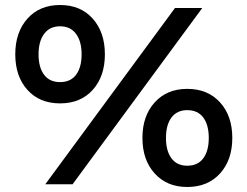

<svg xmlns="http://www.w3.org/2000/svg" viewBox="-20 -736 988 767"><path d="M399 -519Q399 -431 350.5 -377Q302 -323 220 -323Q138 -323 89.5 -377Q41 -431 41 -519Q41 -607 89.5 -661.5Q138 -716 220 -716Q302 -716 350.5 -661.5Q399 -607 399 -519ZM270 0H161L679 -704H788ZM134 -519Q134 -467 156 -437.5Q178 -408 220 -408Q262 -408 284 -437.5Q306 -467 306 -519Q306 -571 283.5 -601Q261 -631 220 -631Q179 -631 156.5 -601Q134 -571 134 -519ZM549 -185Q549 -273 598 -327Q647 -381 728 -381Q810 -381 859 -327Q908 -273 908 -185Q908 -97 859 -43Q810 11 728 11Q647 11 598 -43Q549 -97 549 -185ZM814 -185Q814 -237 792 -266.5Q770 -296 728 -296Q687 -296 665 -266.5Q643 -237 643 -185Q643 -133 665 -103.5Q687 -74 728 -74Q770 -74 792 -103.5Q814 -133 814 -185Z"/></svg>

Font: CBA Beacon Sans Bold
Style: Regular
Weight: 700
Designer: Wei Huang
Foundry: Wei Huang
Version: Version 1.002